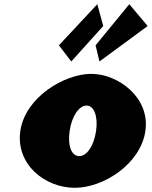

<svg xmlns="http://www.w3.org/2000/svg" viewBox="-20 -880 724 915"><path d="M260.7 -664 319.6 -587 472 -756 443.7 -860ZM435.5 -664 454 -587 683.7 -756 596.2 -860ZM76.9 -256C54.1 -98 192.8 15 336.6 15C472.6 15 650.1 -98 672.9 -256C696 -416 542.1 -528 414.9 -528C286.1 -528 99.9 -416 76.9 -256ZM311.9 -256C322.1 -327 357.3 -377 392.6 -377C427.4 -377 448.1 -327 437.9 -256C427.8 -186 394.2 -136 357.9 -136C319.9 -136 301.8 -186 311.9 -256Z"/></svg>

Font: Blink
Style: WideObl
Weight: 400
Designer: Mew Too
Foundry: Cannot Into Space Fonts
Version: Version 001.000